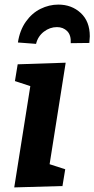

<svg xmlns="http://www.w3.org/2000/svg" viewBox="-20 -811 411 836"><path d="M57 -531 266 -538 196 -96 264 -74 252 -1 42 5 112 -436 45 -458ZM371 -653Q371 -644 369 -624L288 -623Q290 -658 272.5 -675.5Q255 -693 228 -693Q197 -693 171 -673Q145 -653 137 -620L58 -626Q66 -679 92.5 -716.5Q119 -754 156.5 -772.5Q194 -791 234 -791Q292 -791 331.5 -754.5Q371 -718 371 -653Z"/></svg>

Font: Bitter Pro
Style: Bold Italic
Weight: 700
Italic angle: -9°
Designer: Sol Matas, and Bitter project Authors
Foundry: Sol Matas
Version: Version 1.010